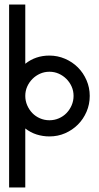

<svg xmlns="http://www.w3.org/2000/svg" viewBox="-20 -599 434 843"><path d="M197 -355Q233 -355 265.5 -341Q298 -327 322 -303Q346 -279 360 -246.5Q374 -214 374 -178Q374 -141 360 -108.5Q346 -76 322 -52Q298 -28 266 -14Q234 0 197 0Q168 0 141 -8.5Q114 -17 91 -35V224H20V-579H91V-319Q136 -355 197 -355ZM197 -284Q175 -284 156 -275.5Q137 -267 122.5 -252.5Q108 -238 99.5 -219Q91 -200 91 -178Q91 -156 99.5 -136.5Q108 -117 122 -102.5Q136 -88 155.5 -79.5Q175 -71 197 -71Q219 -71 238.5 -79.5Q258 -88 272 -102.5Q286 -117 294.5 -136.5Q303 -156 303 -178Q303 -200 294.5 -219Q286 -238 271.5 -252.5Q257 -267 238 -275.5Q219 -284 197 -284Z"/></svg>

Font: Googee
Style: Regular
Weight: 400
Designer: Peter Wiegel
Foundry: CATFonts Peter Wiegel
Version: 1.000